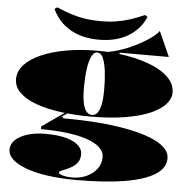

<svg xmlns="http://www.w3.org/2000/svg" viewBox="-61 -798 1057 1073"><g transform="rotate(5 467.0 -261.0)"><path d="M409 215Q315 215 243 204.5Q171 194 121 175Q71 156 45.5 131.5Q20 107 20 78Q20 47 44.5 23.5Q69 0 112.5 -13.5Q156 -27 212 -27Q313 -27 367 -0.5Q421 26 421 70Q421 96 409.5 113Q398 130 381 141Q364 152 346.5 159Q329 166 317.5 171Q306 176 306 182Q306 187 316.5 192Q327 197 344 200Q361 203 382 203Q427 203 463.5 186Q500 169 521 140.5Q542 112 542 76Q542 43 514.5 19Q487 -5 438.5 -20.5Q390 -36 325 -43.5Q260 -51 185 -51V-66L321 -161L330 -155L296 -132L306 -122Q409 -122 499.5 -115Q590 -108 664.5 -93.5Q739 -79 792.5 -58.5Q846 -38 875 -10.5Q904 17 904 50Q904 105 846 141.5Q788 178 678 196.5Q568 215 409 215ZM456 -145Q364 -145 285 -156Q206 -167 147 -188.5Q88 -210 55 -242.5Q22 -275 22 -318Q22 -362 55 -398Q88 -434 147 -460Q206 -486 286 -500.5Q366 -515 461 -515Q550 -515 629.5 -501Q709 -487 770 -461.5Q831 -436 865.5 -400Q900 -364 900 -318Q900 -283 871 -251.5Q842 -220 785.5 -196Q729 -172 646 -158.5Q563 -145 456 -145ZM461 -155Q482 -155 494 -172.5Q506 -190 512 -222Q518 -254 518 -298Q518 -356 512.5 -402.5Q507 -449 495 -477Q483 -505 461 -505Q441 -505 428.5 -477Q416 -449 410 -402.5Q404 -356 404 -298Q404 -255 410 -222.5Q416 -190 429 -172.5Q442 -155 461 -155ZM586 -495 464 -509Q506 -509 550.5 -520Q595 -531 636.5 -549Q678 -567 712.5 -587Q747 -607 770 -625.5Q793 -644 799 -656L862 -515H586ZM463 -577Q369 -577 302 -616Q235 -655 202 -727L217 -737Q260 -718 299.5 -705.5Q339 -693 378.5 -687Q418 -681 463 -681Q509 -681 548.5 -687Q588 -693 627.5 -705.5Q667 -718 709 -737L724 -727Q692 -655 625 -616Q558 -577 463 -577Z"/></g></svg>

Font: Kalnia SemiExpanded
Style: Bold
Weight: 700
Width: 6
Designer: Frida Medrano
Foundry: Frida Medrano
Version: Version 1.105